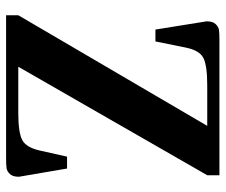

<svg xmlns="http://www.w3.org/2000/svg" viewBox="-75 -665 740 630"><g transform="rotate(90 295.0 -350.0)"><path d="M499 0H30V-40L393 -660H260Q194 -660 169.5 -647Q145 -634 136 -589L116 -490H77L50 -658Q50 -678 59 -687.5Q68 -697 78.5 -698.5Q89 -700 111 -700H555V-660L199 -40H350Q415 -40 439.5 -53Q464 -66 474 -111L494 -200H533L560 -42Q560 -22 551 -12.5Q542 -3 531.5 -1.5Q521 0 499 0Z"/></g></svg>

Font: Croissant One
Style: Regular
Weight: 400
Designer: Eduardo Rodriguez Tunni
Foundry: Eduardo Rodriguez Tunni
Version: Version 1.001